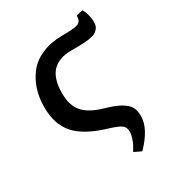

<svg xmlns="http://www.w3.org/2000/svg" viewBox="-187 -680 878 977"><g transform="rotate(-30 252.0 -192.0)"><path d="M357.9 194.8 315.9 174.8Q328.1 153.8 333.7 143.6Q339.4 133.3 346.2 112.8Q353 92.3 353 75.2Q353 50.3 335.9 37.1Q318.8 23.9 269 8.8Q142.6 -28.8 90.3 -88.4Q38.1 -147.9 38.1 -248Q38.1 -303.7 53.2 -351.1Q68.4 -398.4 99.1 -436.8Q129.9 -475.1 181.6 -497.1Q233.4 -519 301.8 -519Q365.7 -519 388.4 -526.1Q411.1 -533.2 414.1 -559.1V-570.8L453.1 -579.1Q461.9 -564.9 468 -542.7Q474.1 -520.5 474.1 -501Q474.1 -488.3 471.7 -478.5Q469.2 -468.8 462.9 -461.4Q456.5 -454.1 449.7 -448.7Q442.9 -443.4 430.2 -439.9Q417.5 -436.5 406.2 -434.6Q395 -432.6 376 -431.6Q356.9 -430.7 341.8 -430.4Q326.7 -430.2 301.8 -430.2Q227.1 -430.2 189.5 -389.9Q151.9 -349.6 151.9 -264.2Q151.9 -193.4 186 -153.8Q220.2 -114.3 298.8 -91.8Q357.9 -75.2 389.6 -55.9Q421.4 -36.6 431.6 -15.9Q441.9 4.9 441.9 36.1Q441.9 109.4 357.9 194.8Z"/></g></svg>

Font: Literata Book Medium
Style: Regular
Weight: 500
Designer: Latin by Veronika Burian and Jose Scaglione. Greek by Irene Vlachou. Cyrillic by Vera Evstafieva
Foundry: TypeTogether
Version: Version 2.003;PS 002.003;hotconv 1.0.88;makeotf.lib2.5.64775